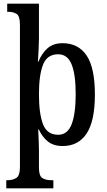

<svg xmlns="http://www.w3.org/2000/svg" viewBox="-20 -780 578 1040"><path d="M14 240V196H22Q50 196 69 183.5Q88 171 88 125V-647Q88 -693 70 -704.5Q52 -716 26 -716H19V-760H191V-572Q191 -551 189.5 -522.5Q188 -494 187 -471.5Q186 -449 185 -446H188Q207 -492 238 -519Q269 -546 319 -546Q404 -546 449 -479.5Q494 -413 494 -268Q494 -124 449 -56.5Q404 11 320 11Q270 11 239.5 -13.5Q209 -38 190 -79H187Q187 -75 188 -56Q189 -37 190 -11Q191 15 191 38V129Q191 173 209.5 184.5Q228 196 256 196H269V240ZM295 -50Q346 -50 368 -107Q390 -164 390 -271Q390 -376 368 -431Q346 -486 295 -486Q235 -486 213 -429.5Q191 -373 191 -270Q191 -164 213 -107Q235 -50 295 -50Z"/></svg>

Font: Noto Serif Tamil Condensed Medium
Style: Italic
Weight: 500
Width: 3
Italic angle: -12°
Designer: Indian Type Foundry, Tom Grace, and the Monotype Design Team
Foundry: Monotype Imaging Inc.
Version: Version 2.003; ttfautohint (v1.8.4.7-5d5b)